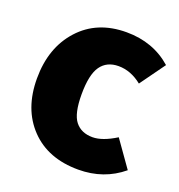

<svg xmlns="http://www.w3.org/2000/svg" viewBox="-108 -642 698 750"><g transform="rotate(20 240.5 -266.5)"><path d="M293 -551Q404 -551 481 -483L406 -379Q360 -416 309 -416Q260 -416 235 -380.5Q210 -345 210 -263Q210 -183 235 -151.5Q260 -120 307 -120Q348 -120 404 -155L481 -46Q404 18 298 18Q172 18 98.5 -58.5Q25 -135 25 -262Q25 -390 98 -470.5Q171 -551 293 -551Z"/></g></svg>

Font: FiraGO ExtraBold
Style: Regular
Weight: 800
Designer: bBox Type
Foundry: bBox Type GmbH
Version: Version 1.001;PS 001.001;hotconv 1.0.88;makeotf.lib2.5.64775